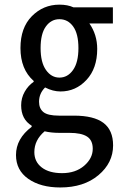

<svg xmlns="http://www.w3.org/2000/svg" viewBox="-20 -576 540 838"><path d="M243.2 242.2Q157.2 242.2 103.5 204.6Q49.8 167 49.8 100.6Q49.8 29.3 118.2 -22.5V-27.3Q72.3 -55.7 72.3 -116.2Q72.3 -148.4 87.9 -175.8Q103.5 -203.1 127 -218.8V-222.7Q69.3 -273.4 69.3 -366.2Q69.3 -455.1 119.1 -505.4Q168.9 -555.7 239.3 -555.7Q275.4 -555.7 300.8 -543.9H472.7V-473.6H370.1Q404.3 -424.8 404.3 -362.3Q404.3 -277.3 357.4 -227.1Q310.5 -176.8 244.1 -176.8Q210.9 -176.8 176.8 -194.3Q150.4 -168 150.4 -131.8Q150.4 -102.5 169.4 -86.9Q188.5 -71.3 237.3 -71.3H302.7Q389.6 -71.3 431.6 -39.6Q473.6 -7.8 473.6 58.6Q473.6 134.8 409.7 188.5Q345.7 242.2 243.2 242.2ZM239.3 -237.3Q275.4 -237.3 298.8 -270.5Q322.3 -303.7 322.3 -366.2Q322.3 -428.7 299.3 -460.4Q276.4 -492.2 239.3 -492.2Q203.1 -492.2 180.2 -460.4Q157.2 -428.7 157.2 -366.2Q157.2 -303.7 180.7 -270.5Q204.1 -237.3 239.3 -237.3ZM251 179.7Q309.6 179.7 347.2 147.5Q384.8 115.2 384.8 73.2Q384.8 36.1 359.9 20Q335 3.9 283.2 3.9H239.3Q203.1 3.9 174.8 -2.9Q129.9 35.2 129.9 87.9Q129.9 129.9 162.1 154.8Q194.3 179.7 251 179.7Z"/></svg>

Font: Gen Shin Gothic Monospace Regular
Style: Regular
Weight: 400
Designer: [Source Han Sans]
Ryoko NISHIZUKA  (kana & ideographs); Paul D. Hunt (Latin, Greek & Cyrillic); Wenlong ZHANG  (bopomofo
Version: Version 1.002.20150607